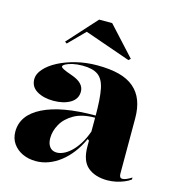

<svg xmlns="http://www.w3.org/2000/svg" viewBox="-110 -828 865 938"><g transform="rotate(15 322.0 -359.0)"><path d="M325 -515Q390 -515 436 -503Q482 -491 512 -465.5Q542 -440 556.5 -402Q571 -364 571 -312V-33Q571 -23 574.5 -17Q578 -11 587 -11Q595 -11 607 -16Q619 -21 633 -30V-20Q620 -10 600.5 -2Q581 6 559.5 10.5Q538 15 517 15Q455 15 418 -16Q381 -47 381 -120Q381 -129 381 -133Q381 -137 381 -140.5Q381 -144 381 -149L373 -155Q355 -115 331 -83.5Q307 -52 278.5 -30Q250 -8 219 3.5Q188 15 156 15Q118 15 88 1Q58 -13 40 -38.5Q22 -64 22 -99Q22 -183 115.5 -229.5Q209 -276 381 -276Q381 -362 371.5 -409.5Q362 -457 335 -476Q308 -495 257 -495Q229 -495 207 -490Q185 -485 172.5 -478Q160 -471 160 -465Q160 -460 172.5 -453.5Q185 -447 217 -436Q281 -414 281 -370Q281 -332 247 -312Q213 -292 162 -292Q112 -292 78.5 -312Q45 -332 45 -371Q45 -397 68 -423Q91 -449 130 -469.5Q169 -490 219.5 -502.5Q270 -515 325 -515ZM381 -265Q316 -265 275 -241.5Q234 -218 214.5 -183Q195 -148 195 -113Q195 -92 201.5 -78.5Q208 -65 218.5 -58.5Q229 -52 244 -52Q259 -52 277 -60Q295 -68 313.5 -85Q332 -102 349.5 -129Q367 -156 381 -195ZM153 -579 143 -586 276 -733H342L475 -588L465 -579L233 -660Z"/></g></svg>

Font: Kalnia SemiBold
Style: Regular
Weight: 600
Designer: Frida Medrano
Foundry: Frida Medrano
Version: Version 1.105